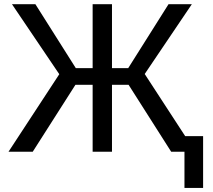

<svg xmlns="http://www.w3.org/2000/svg" viewBox="-20 -731 1025 925"><path d="M804.7 0H868.7V174.3H958.5V-75.2H872.1L677.2 -374.5L904.3 -710.9H792L597.7 -402.8H519.5V-710.9H426.3V-402.8H345.2L150.4 -710.9H37.6L265.6 -373.5L21 0H137.7L343.3 -322.3H426.3V0H519.5V-322.3H599.6Z"/></svg>

Font: Bert Sans
Style: Regular
Weight: 400
Designer: Christian Robertson (Google), Cristiano Sobral
Foundry: Google, Cristiano Sobral
Version: Version 3.101